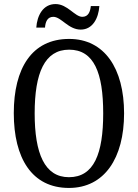

<svg xmlns="http://www.w3.org/2000/svg" viewBox="-20 -917 681 947"><path d="M378 -771C437 -771 466 -827 470 -887H428C425 -860 416 -834 386 -834C349 -834 313 -897 254 -897C192 -897 163 -840 159 -781H202C204 -808 213 -834 243 -834C282 -834 317 -771 378 -771ZM320 10C495 10 592 -137 592 -358C592 -580 495 -725 321 -725C137 -725 48 -580 48 -359C48 -137 137 10 320 10ZM320 -43C200 -43 151 -160 151 -358C151 -557 200 -672 321 -672C444 -672 489 -557 489 -358C489 -160 444 -43 320 -43Z"/></svg>

Font: Noto Serif Lao Cond
Style: Regular
Weight: 400
Width: 3
Designer: Monotype Design Team
Foundry: Monotype Imaging Inc.
Version: Version 2.004